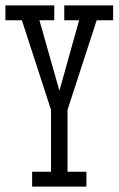

<svg xmlns="http://www.w3.org/2000/svg" viewBox="-20 -691 439 711"><path d="M0 -616H61L169 -284V-55H99V0H300V-55H230V-284L338 -616H399V-671H218V-616H273L200 -355L126 -616H181V-671H0Z"/></svg>

Font: Stint Ultra Condensed
Style: Regular
Weight: 400
Width: 1
Designer: Astigmatic (AOETI)
Foundry: Astigmatic (AOETI)
Version: Version 1.000